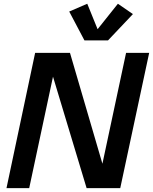

<svg xmlns="http://www.w3.org/2000/svg" viewBox="-20 -978 795 998"><path d="M13.7 0 162.6 -703.1H343.8L530.8 -64L498.5 -62L635.3 -703.1H755.4L605 0H430.2L236.3 -643.1L269.5 -645L131.8 0ZM592.8 -958.5 670.9 -904.8 541.5 -768.1H418.9L339.8 -918L433.6 -958.5L487.3 -826.2Z"/></svg>

Font: Schibsted Grotesk SemiBold
Style: Italic
Weight: 600
Italic angle: -12°
Designer: Bakken & Baeck AS, Henrik Kongsvoll
Foundry: Schibsted ASA
Version: Version 1.100;gftools[0.9.25]